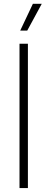

<svg xmlns="http://www.w3.org/2000/svg" viewBox="-20 -964 243 984"><path d="M80 0V-740H123V0ZM83.5 -807 148.5 -944.5H194L119.5 -807Z"/></svg>

Font: Encode Sans Condensed ExtraLight
Style: Regular
Weight: 200
Width: 3
Designer: Multiple Designers
Foundry: Impallari Type
Version: Version 3.000; ttfautohint (v1.8.3) -l 8 -r 50 -G 200 -x 14 